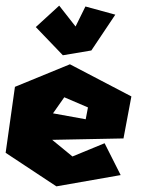

<svg xmlns="http://www.w3.org/2000/svg" viewBox="-20 -661 508 681"><path d="M107 -565 203 -465 304 -482 389 -609 283 -638 248 -567 190 -641ZM208 -316 168 -259 284 -238 292 -280ZM33 -353 228 -433 446 -319 418 -170 165 -165 237 -106 351 -153 408 -40 180 0 0 -119Z"/></svg>

Font: Super Mario
Style: Regular
Weight: 400
Version: Version 1.0